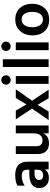

<svg xmlns="http://www.w3.org/2000/svg" viewBox="1073 -1844 779 2965"><g transform="rotate(-90 1462.5 -361.5)"><path d="M197 4Q125 4 82.5 -38Q40 -80 40 -148Q40 -216 94 -257Q148 -298 250 -298H324V-329Q324 -371 302 -393Q280 -415 227 -415Q146 -415 78 -370V-481Q135 -516 242 -516Q448 -516 448 -324V0H329V-61Q294 4 197 4ZM239 -85Q279 -85 301.5 -108.5Q324 -132 324 -170V-218H262Q215 -218 190 -198.5Q165 -179 165 -149Q165 -85 239 -85Z M1007 0H886V-83Q846 5 730 5Q653 5 610 -39Q567 -83 567 -164V-507H687V-192Q687 -144 710.5 -119Q734 -94 780.5 -94Q827 -94 856.5 -129Q886 -164 886 -235V-507H1007Z M1223 0H1091L1268 -256L1102 -507H1237L1332 -342L1432 -507H1566L1390 -255L1560 0H1427L1327 -170Z M1710 -731Q1740 -731 1761 -710Q1782 -689 1782 -658.5Q1782 -628 1761 -607Q1740 -586 1710 -586Q1680 -586 1659 -607Q1638 -628 1638 -658.5Q1638 -689 1659 -710Q1680 -731 1710 -731ZM1770 0H1650V-507H1770Z M2030 0H1910V-707H2030Z M2230 -731Q2260 -731 2281 -710Q2302 -689 2302 -658.5Q2302 -628 2281 -607Q2260 -586 2230 -586Q2200 -586 2179 -607Q2158 -628 2158 -658.5Q2158 -689 2179 -710Q2200 -731 2230 -731ZM2290 0H2170V-507H2290Z M2644.5 -417Q2585 -417 2554.5 -370Q2524 -323 2524 -252.5Q2524 -182 2555 -135Q2586 -88 2644 -88Q2702 -88 2732 -134Q2762 -180 2762 -252Q2762 -324 2733 -370.5Q2704 -417 2644.5 -417ZM2645.5 -515Q2759 -515 2823 -441.5Q2887 -368 2887 -254Q2887 -140 2822.5 -66Q2758 8 2642.5 8Q2527 8 2462.5 -64Q2398 -136 2398 -250Q2398 -364 2465 -439.5Q2532 -515 2645.5 -515Z"/></g></svg>

Font: Hind Colombo SemiBold
Style: Regular
Weight: 600
Designer: Jyotish Sonowal, Aditi Pimprikar
Foundry: Indian Type Foundry
Version: Version 1.000;PS 1.0;hotconv 1.0.86;makeotf.lib2.5.63406; tt